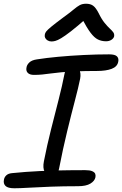

<svg xmlns="http://www.w3.org/2000/svg" viewBox="-31 -997 654 1028"><path d="M151 -596Q128 -596 117.5 -607Q107 -618 111 -636Q113 -650 126 -662.5Q139 -675 166 -679Q216 -687 281 -693Q346 -699 417 -702.5Q488 -706 553 -706Q585 -706 595.5 -695Q606 -684 602 -666Q597 -640 567 -628.5Q537 -617 488 -617Q423 -617 376.5 -615Q330 -613 297 -610Q264 -607 239.5 -603.5Q215 -600 194.5 -598Q174 -596 151 -596ZM245 -56Q219 -56 208 -77Q197 -98 204 -133Q221 -220 242 -303Q263 -386 282.5 -462Q302 -538 314 -600Q319 -624 329 -636.5Q339 -649 357 -649Q380 -649 392 -627.5Q404 -606 398 -575Q389 -530 370 -458Q351 -386 328.5 -293.5Q306 -201 285 -93Q277 -56 245 -56ZM46 11Q11 11 -1.5 -1.5Q-14 -14 -10 -34Q-8 -48 2.5 -58Q13 -68 33 -70Q70 -74 106.5 -76.5Q143 -79 180.5 -81Q218 -83 257.5 -84Q297 -85 338.5 -85.5Q380 -86 425 -86Q450 -86 462.5 -80.5Q475 -75 478.5 -67Q482 -59 480 -48Q476 -28 453 -14Q430 0 386 0Q309 0 242 2.5Q175 5 124.5 8Q74 11 46 11ZM245 -775Q233 -775 224 -780.5Q215 -786 211 -794Q207 -802 209 -812Q210 -820 216.5 -828.5Q223 -837 243.5 -854Q264 -871 307 -903Q343 -929 362.5 -945.5Q382 -962 396 -969.5Q410 -977 430 -977Q453 -977 467.5 -966.5Q482 -956 497 -927Q513 -894 529 -874.5Q545 -855 557 -844Q569 -833 575.5 -824Q582 -815 580 -802Q577 -791 565 -783.5Q553 -776 537 -776Q513 -776 493.5 -785.5Q474 -795 454 -821.5Q434 -848 406 -901H434Q382 -855 349 -829.5Q316 -804 296.5 -792.5Q277 -781 265.5 -778Q254 -775 245 -775Z"/></svg>

Font: Shantell Sans
Style: Italic
Weight: 400
Italic angle: -11°
Designer: Stephen Nixon, Anya Danilova, Shantell Martin
Foundry: Arrow Type
Version: Version 1.011;[c5ecc13dd]